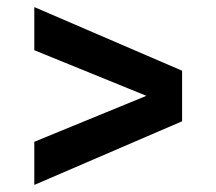

<svg xmlns="http://www.w3.org/2000/svg" viewBox="-20 -507 612 543"><path d="M77 16V-106L394 -236L77 -365V-487L495 -307V-164Z"/></svg>

Font: Grenze ExtraBold
Style: Regular
Weight: 800
Designer: Renata Polastri
Foundry: Omnibus-Type
Version: Version 1.002; ttfautohint (v1.8)